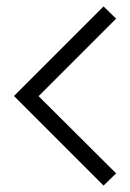

<svg xmlns="http://www.w3.org/2000/svg" viewBox="-20 -657 405 597"><path d="M341 -118 100 -358 341 -599 302 -637 24 -359V-358L302 -80Z"/></svg>

Font: Advent Pro
Style: Regular
Weight: 400
Designer: Andreas Kalpakidis
Foundry: Andreas Kalpakidis
Version: Version 2.002 2008